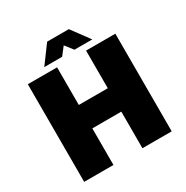

<svg xmlns="http://www.w3.org/2000/svg" viewBox="-186 -982 1099 1136"><g transform="rotate(-30 364.0 -414.0)"><path d="M65 0V-667H265V-410H463V-667H663V0H463V-250H265V0ZM200 -706 290 -828H438L528 -706H406L364 -760L322 -706Z"/></g></svg>

Font: Maven Pro Black
Style: Regular
Weight: 900
Designer: Joe Prince
Foundry: Joe Prince
Version: Version 2.103